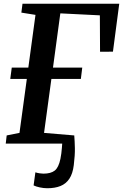

<svg xmlns="http://www.w3.org/2000/svg" viewBox="-20 -763 654 1020"><path d="M231.5 237Q211.5 237 191 232.5Q170.5 228 158.5 222L168 152.5Q178.5 156 191.2 157.8Q204 159.5 210.5 159.5Q250 159.5 270.8 143.2Q291.5 127 301 81Q304 67.5 305.8 52Q307.5 36.5 308.8 22.5Q310 8.5 310.5 0H10.5L15.5 -43.5L83.5 -57L122.5 -343.5H34.5L42.5 -404H130.5L168.5 -684L93.5 -696L99.5 -743H613.5L580 -488.5L511.5 -488L510.5 -681.5L300.5 -692L261.5 -404H417L409.5 -343.5H253L214 -57L374.5 -43.5Q377 -13 377.8 24.2Q378.5 61.5 372 114Q366.5 159.5 348.5 186.5Q330.5 213.5 301.2 225.2Q272 237 231.5 237Z"/></svg>

Font: Merriweather 20pt SemiBold
Style: Italic
Weight: 600
Italic angle: -7.8°
Version: Version 2.101